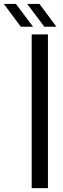

<svg xmlns="http://www.w3.org/2000/svg" viewBox="-105 -979 329 999"><path d="M59.9 0V-800H144.4V0ZM125.5 -840 36.6 -958.7H100.1L188.6 -840ZM3.3 -840 -85.2 -958.7H-22.1L66.8 -840Z"/></svg>

Font: Big Shoulders Text SC Thin
Style: Regular
Weight: 100
Designer: Patric King
Foundry: XO Type Co
Version: Version 2.002